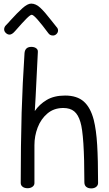

<svg xmlns="http://www.w3.org/2000/svg" viewBox="-20 -1045 604 1065"><path d="M524 -30Q524 -17 513.5 -8.5Q503 0 486 0Q469 0 458.5 -8.5Q448 -17 448 -34Q448 -297 426 -368Q414 -409 391.5 -427.5Q369 -446 331 -446Q279 -446 243 -415.5Q207 -385 189 -338Q171 -291 171 -240V-29Q171 -17 160 -9Q149 -1 133 -1Q116 -1 105.5 -9Q95 -17 95 -30Q95 -237 100 -420Q105 -584 116 -750Q119 -785 154 -785Q170 -785 180.5 -777.5Q191 -770 190 -757L183 -617Q177 -488 173 -429Q198 -466 239 -490.5Q280 -515 341 -515Q407 -515 444.5 -482Q482 -449 500 -380Q514 -324 519 -241Q524 -158 524 -30ZM248 -861Q214 -907 189.5 -935Q165 -963 156 -963Q148 -963 127 -942Q106 -921 64 -873Q47 -853 33 -853Q22 -853 12.5 -862Q3 -871 3 -882Q3 -895 13 -905Q29 -921 38 -932Q76 -974 104.5 -999.5Q133 -1025 153 -1025Q179 -1025 204 -1001.5Q229 -978 266 -930L293 -896Q302 -887 302 -876Q302 -865 293.5 -856.5Q285 -848 274 -848Q257 -848 248 -861Z"/></svg>

Font: Mali
Style: Regular
Weight: 400
Version: Version 1.000; ttfautohint (v1.6)